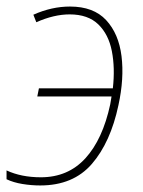

<svg xmlns="http://www.w3.org/2000/svg" viewBox="-27 -557 436 587"><path d="M96 10Q69 10 41.5 5.5Q14 1 -7 -9V-36Q38 -15 98 -15Q181 -15 234 -73Q287 -131 310 -238Q312 -251 314 -262H87L92 -287H318Q325 -349 315 -400.5Q305 -452 273.5 -482.5Q242 -513 186 -513Q138 -513 84 -489L75 -512Q131 -537 187 -537Q259 -537 297.5 -495.5Q336 -454 344.5 -385.5Q353 -317 335 -235Q311 -122 254 -56Q197 10 96 10Z"/></svg>

Font: Noto Sans SemiCondensed Thin
Style: Italic
Weight: 100
Width: 4
Italic angle: -12°
Designer: Monotype Design Team
Foundry: Monotype Imaging Inc.
Version: Version 2.013; ttfautohint (v1.8.4.7-5d5b)